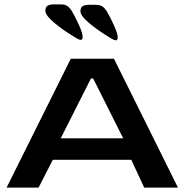

<svg xmlns="http://www.w3.org/2000/svg" viewBox="-20 -856 842 876"><path d="M303 -588H500L792 0H638L579 -127H221L156 0H10ZM542 -225 405 -498H395L257 -225ZM348 -674Q342 -674 331 -680.5Q320 -687 317 -689Q267 -719 227 -752.5Q187 -786 187 -807Q187 -823 196.5 -829.5Q206 -836 226 -836H257Q276 -836 286.5 -829Q297 -822 307 -807Q322 -782 339.5 -743.5Q357 -705 357 -688Q357 -674 348 -674ZM508 -672Q502 -672 491 -678.5Q480 -685 477 -687Q427 -717 387 -750.5Q347 -784 347 -805Q347 -821 356.5 -827.5Q366 -834 386 -834H417Q436 -834 446.5 -827Q457 -820 467 -805Q482 -780 499.5 -741.5Q517 -703 517 -686Q517 -672 508 -672Z"/></svg>

Font: Gold
Style: Regular
Weight: 400
Designer: jaiki
Version: Version 1.000